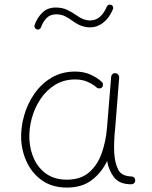

<svg xmlns="http://www.w3.org/2000/svg" viewBox="-20 -825 679 855"><path d="M277.3 -24.9Q339.4 -24.9 377 -57.6Q414.6 -90.3 433.1 -143.3Q451.7 -196.3 456.5 -255.9L475.1 -483.9Q476.1 -490.7 481.4 -495.4Q486.8 -500 494.1 -499Q501 -498.5 506.1 -492.4Q511.2 -486.3 510.7 -479L492.7 -251Q491.7 -238.8 490.2 -227.1Q486.8 -184.6 488.8 -143.1Q491.2 -101.1 505.9 -70.6Q520.5 -40 566.9 -39.1Q581.5 -37.1 582 -22Q582.5 -14.6 577.1 -9.5Q571.8 -4.4 564.5 -4.4Q511.7 -4.4 488 -35.2Q464.4 -65.9 457 -107.9Q432.6 -56.6 388.9 -23.2Q345.2 10.3 277.8 10.3Q214.8 10.3 170.4 -19.5Q126 -49.3 101.6 -98.6Q77.1 -147.9 74.2 -205.6Q72.3 -256.8 87.2 -309.8Q102.1 -362.8 133.1 -407.5Q164.1 -452.1 209.7 -479.2Q255.4 -506.3 314.5 -506.3Q353.5 -506.3 383.3 -492.7Q413.1 -479 433.6 -460Q438.5 -455.1 438.5 -447.3Q438.5 -439.5 433.1 -435.1Q428.2 -430.7 420.4 -431.4Q412.6 -432.1 408.2 -437.5Q393.1 -450.2 369.6 -460.7Q346.2 -471.2 314.9 -471.2Q264.6 -471.2 225.6 -447.3Q186.5 -423.3 160.2 -383.8Q133.8 -344.2 121.3 -297.4Q108.9 -250.5 110.8 -205.1Q113.3 -155.8 132.8 -114.7Q152.3 -73.7 188.7 -49.3Q225.1 -24.9 277.3 -24.9ZM144 -693.8Q138.2 -696.3 135 -701.9Q131.8 -707.5 133.8 -712.9Q145 -745.6 168.5 -768.6Q191.9 -791.5 228.5 -791.5Q257.3 -791.5 279.8 -780.8Q302.2 -770 321.3 -756.3Q351.6 -733.9 380.9 -733.9Q429.7 -733.9 455.6 -795.4Q458 -801.3 463.9 -803.5Q469.7 -805.7 475.1 -803.2Q481 -801.3 483.2 -795.2Q485.4 -789.1 482.9 -783.7Q466.3 -744.6 439.5 -723.9Q412.6 -703.1 380.9 -703.1Q341.8 -703.1 303.2 -731.9Q286.6 -744.6 269.3 -752.9Q252 -761.2 229.5 -761.2Q204.1 -761.2 187.7 -744.9Q171.4 -728.5 163.1 -704.1Q161.1 -698.2 155.5 -695.1Q149.9 -691.9 144 -693.8Z"/></svg>

Font: Mikhak-DS2-FD ExtraLight
Style: Regular
Weight: 200
Designer: Amin Abedi
Version: Version 3.2